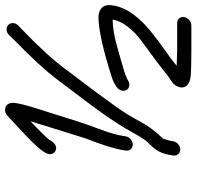

<svg xmlns="http://www.w3.org/2000/svg" viewBox="-29 -744 762 744"><g transform="rotate(-90 352.0 -372.0)"><path d="M648 -316.5C643 -278.3 606.6 -237.8 578.6 -215.2C548.4 -190.9 482.2 -145 452.6 -120.4C440.4 -110.4 430.4 -102.6 422.8 -97.4C412.7 -90.5 391 -80.4 385.9 -56.2C384.6 -50.1 384.8 -43.9 386.8 -38.4C393.5 -19.7 416.1 -14.2 444.6 -13C469.3 -12 496.3 -11.5 525.6 -11.5H625.8C641.4 -11.5 655.4 -24.6 657.8 -39.5C660.3 -55.3 649 -66.5 634.5 -66.5H527.7L469 -68.4C485.3 -81 495 -89.9 526.7 -111.8C552.8 -129.8 578.9 -149.6 605 -171.1C645.6 -204.5 698.5 -257.8 703.9 -324.8C707 -352.8 689.5 -369.4 660.7 -371.5L660.3 -371.5H659.8C609.9 -371.5 532.1 -354 424.5 -319.8C410.6 -315.3 398.7 -309.5 387.1 -301C372.1 -291.1 368.8 -273.7 375.3 -262.7C381.6 -252.2 397.3 -247 413.3 -257.5C420.2 -262 438.8 -269.4 467 -277.3C523.6 -293 588.7 -316.2 648 -316.5ZM144.6 -54.5C159.7 -54.5 174.1 -67 176.5 -82L178.2 -92.8C178.6 -94.7 181 -103.3 186.5 -121.3C186.5 -121.3 187.8 -122.7 189.5 -124.2L190.1 -124.7L190.6 -125.2C217 -152.7 238 -181.3 253.4 -211C267.8 -238.6 286.5 -269 309.6 -302.2C332.8 -335.4 380.6 -399.9 453.3 -495.7C489.5 -544.9 540.5 -601.2 606.7 -664.7L624.3 -681.7C638.2 -694.7 636.3 -711.6 628.1 -720.1C619.9 -728.7 602.8 -731.7 588.5 -718.4L588.2 -718.1L571.2 -700C500.7 -632.1 446.2 -572.6 410.1 -523.3L349.5 -443.4C312.7 -394.8 251.7 -314.3 211.1 -240.2C194.2 -209.4 181.2 -189.7 175 -183.2C153.8 -161.1 131.3 -143.8 123.2 -93L121.5 -82C119.1 -67 129.6 -54.5 144.6 -54.5ZM163.8 -238.5C178.8 -238.5 193.3 -251 195.6 -266L197.1 -275C201.2 -301.5 210.5 -333.4 224.9 -370.7C243.9 -419.8 265.8 -489.3 282.6 -544.7C291.8 -574.8 322.5 -662.7 325.4 -697.9C326.6 -712.3 322.4 -726 309.2 -731.2C298 -735.7 284.4 -733.1 274.4 -723C268.8 -717.3 262.4 -711.4 255.4 -705.3C239 -691.2 221.8 -673.9 206.3 -659.5C165.9 -622.1 140.5 -594.5 129.9 -573C122.7 -558.4 127.2 -544.2 140 -537.9C157.6 -529.3 173.1 -544.3 182.8 -562.6C186.5 -568.4 223.4 -606.1 254.1 -635C233.2 -566.3 189.7 -427.2 187.4 -420.6C163.1 -359.1 147.6 -310 141.9 -274L140.5 -265C138 -249.1 149.9 -238.5 163.8 -238.5Z"/></g></svg>

Font: MewTooHand
Style: BdIta
Weight: 400
Designer: Mew Too, Robert Jablonski
Version: Version 0.77